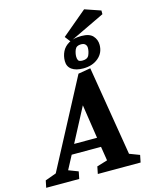

<svg xmlns="http://www.w3.org/2000/svg" viewBox="-203 -1068 903 1157"><g transform="rotate(-15 249.0 -490.0)"><path d="M-62 0 -53 -44 16 -69 304 -614 381 -627 473 -69 536 -45 527 0H260L269 -45L335 -65L321 -153H138L93 -68L153 -45L144 0ZM169 -212H312L280 -423ZM341 -637Q295 -637 269.5 -655.5Q244 -674 244 -708Q244 -740 257.5 -767.5Q271 -795 301 -812Q331 -829 379 -829Q429 -829 450.5 -805.5Q472 -782 472 -749Q472 -699 435 -668Q398 -637 341 -637ZM349 -684Q380 -684 389.5 -706Q399 -728 399 -750Q399 -763 390.5 -772Q382 -781 364 -781Q335 -781 326 -759.5Q317 -738 317 -716Q317 -703 322 -693.5Q327 -684 349 -684ZM308 -814 281 -849 437 -980 536 -946V-923Z"/></g></svg>

Font: Manuale
Style: Italic
Weight: 400
Italic angle: -11°
Designer: Eduardo Tunni / Pablo Cosgaya
Foundry: Eduardo Tunni / Pablo Cosgaya
Version: Version 1.002